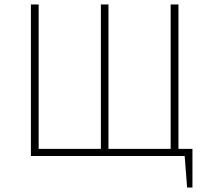

<svg xmlns="http://www.w3.org/2000/svg" viewBox="-20 -702 942 864"><path d="M846 -32V142H822L811 0H119V-682H154V-32H434V-682H468V-32H748V-682H783V-32Z"/></svg>

Font: FiraSans
Style: Regular
Weight: 200
Designer: Carrois Corporate & Edenspiekermann AG
Foundry: Carrois Corporate GbR & Edenspiekermann AG
Version: Version 3.106;PS 003.106;hotconv 1.0.70;makeotf.lib2.5.58329